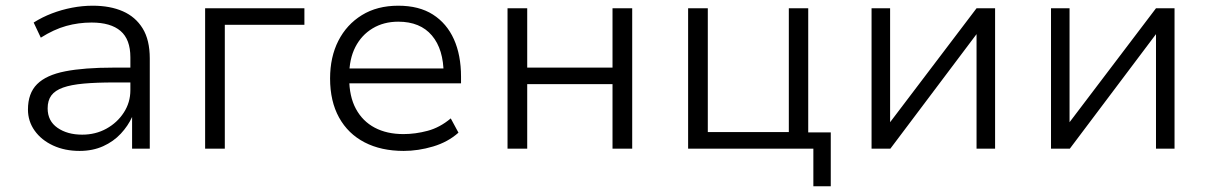

<svg xmlns="http://www.w3.org/2000/svg" viewBox="-20 -521 4235 673"><path d="M259 8Q207 8 166 -11Q125 -30 101.5 -63Q78 -96 78 -137Q78 -194 110 -226Q142 -258 208.5 -271Q275 -284 378 -284H450V-232H381Q318 -232 273.5 -228Q229 -224 201 -214Q173 -204 160 -186.5Q147 -169 147 -141Q147 -97 181.5 -73Q216 -49 268 -49Q315 -49 353 -70Q391 -91 414 -126.5Q437 -162 437 -205V-320Q437 -383 402.5 -412.5Q368 -442 301 -442Q255 -442 212 -430Q169 -418 123 -389L98 -442Q128 -461 162 -474Q196 -487 232.5 -494Q269 -501 305 -501Q366 -501 410.5 -481.5Q455 -462 480 -421.5Q505 -381 505 -316V0H443V-111Q429 -80 403.5 -52.5Q378 -25 341.5 -8.5Q305 8 259 8Z M699 0V-492H1047V-434H768V0Z M1395 8Q1316 8 1258 -22Q1200 -52 1168.5 -109Q1137 -166 1137 -246Q1137 -321 1166 -378Q1195 -435 1248.5 -468Q1302 -501 1376 -501Q1449 -501 1497.5 -470Q1546 -439 1571 -383.5Q1596 -328 1596 -252V-229H1186V-281H1556L1535 -261Q1535 -348 1494 -396.5Q1453 -445 1376 -445Q1325 -445 1286 -421.5Q1247 -398 1225.5 -356Q1204 -314 1204 -255V-247Q1204 -183 1227.5 -139.5Q1251 -96 1293.5 -73.5Q1336 -51 1394 -51Q1436 -51 1479 -62.5Q1522 -74 1560 -106L1587 -56Q1550 -23 1498 -7.5Q1446 8 1395 8Z M1759 0V-492H1828V-284H2127V-492H2196V0H2127V-226H1828V0Z M2831 132V0H2392V-492H2461V-58H2745V-492H2813V-57H2892V132Z M3035 0V-492H3100V-86H3095L3403 -492H3468V0H3403V-408H3408L3101 0Z M3664 0V-492H3729V-86H3724L4032 -492H4097V0H4032V-408H4037L3730 0Z"/></svg>

Font: Nunito Sans 8pt Light
Style: Regular
Weight: 300
Version: Version 3.101;gftools[0.9.27]